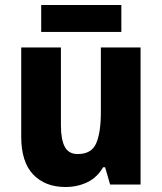

<svg xmlns="http://www.w3.org/2000/svg" viewBox="-20 -739 650 769"><path d="M543 -549V0H421L401 -69H393Q369 -28 329.5 -9Q290 10 242 10Q161 10 113 -40Q65 -90 65 -192V-549H224V-237Q224 -180 239.5 -151Q255 -122 291 -122Q347 -122 365.5 -165.5Q384 -209 384 -290V-549ZM466 -719V-611H145V-719Z"/></svg>

Font: Noto Sans Gurmukhi SemiCondensed ExtraBold
Style: Regular
Weight: 800
Width: 4
Designer: Jelle Bosma - Monotype Design Team
Foundry: Monotype Imaging Inc.
Version: Version 2.004; ttfautohint (v1.8.4.7-5d5b)